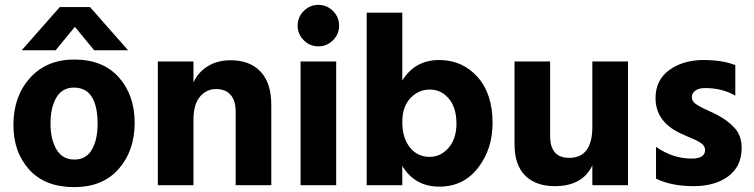

<svg xmlns="http://www.w3.org/2000/svg" viewBox="-20 -759 3090 787"><path d="M532 -256Q532 -141 466.5 -66.5Q401 8 284 8Q165 8 100 -63.5Q35 -135 35 -247Q35 -364 103 -439.5Q171 -515 284 -515Q402 -515 467 -442Q532 -369 532 -256ZM285 -105Q333 -105 356.5 -145.5Q380 -186 380 -251Q380 -400 283 -400Q235 -400 211 -359Q187 -318 187 -253Q187 -188 211.5 -146.5Q236 -105 285 -105ZM208 -553H69L225 -730H349L505 -553H366L287 -649Z M1092 0H946V-302Q946 -347 925 -370.5Q904 -394 866 -394Q826 -394 799.5 -362.5Q773 -331 773 -268V0H627V-507H773V-421Q792 -463 831.5 -487.5Q871 -512 926 -512Q1004 -512 1048 -465.5Q1092 -419 1092 -329Z M1358 0H1212V-507H1358ZM1345 -714Q1370 -689 1370 -654Q1370 -619 1345 -594Q1320 -569 1285 -569Q1250 -569 1225 -594Q1200 -619 1200 -654Q1200 -689 1225 -714Q1250 -739 1285 -739Q1320 -739 1345 -714Z M1629 0H1483V-707H1629V-429Q1681 -513 1780 -513Q1875 -513 1937 -444Q1999 -375 1999 -255Q1999 -148 1939.5 -71Q1880 6 1781 6Q1680 6 1629 -79ZM1629 -259Q1629 -194 1660 -155Q1691 -116 1741 -116Q1787 -116 1819 -153.5Q1851 -191 1851 -252Q1851 -318 1819.5 -355Q1788 -392 1742 -392Q1696 -392 1662.5 -357Q1629 -322 1629 -259Z M2554 0H2408V-81Q2368 4 2254 4Q2176 4 2132.5 -39.5Q2089 -83 2089 -168V-507H2235V-201Q2235 -112 2313 -112Q2408 -112 2408 -239V-507H2554Z M3020 -153Q3020 -78 2966 -37Q2912 4 2823 4Q2731 4 2669 -27V-157Q2738 -109 2815 -109Q2870 -109 2870 -144Q2870 -153 2865 -161Q2860 -169 2848 -176Q2836 -183 2826 -187.5Q2816 -192 2797 -200Q2778 -208 2768 -213Q2667 -261 2667 -357Q2667 -431 2723.5 -472Q2780 -513 2864 -513Q2942 -513 2994 -492V-367Q2941 -398 2870 -398Q2844 -398 2830 -387.5Q2816 -377 2816 -361Q2816 -352 2821 -344Q2826 -336 2837.5 -329Q2849 -322 2859.5 -316.5Q2870 -311 2888.5 -303Q2907 -295 2918 -289Q2964 -265 2992 -233.5Q3020 -202 3020 -153Z"/></svg>

Font: Hind Siliguri
Style: Bold
Weight: 700
Designer: Jyotish Sonowal
Foundry: Indian Type Foundry
Version: Version 1.001;PS 1.0;hotconv 1.0.86;makeotf.lib2.5.63406; tt